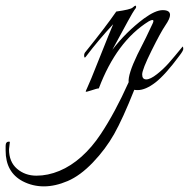

<svg xmlns="http://www.w3.org/2000/svg" viewBox="-267 -312 671 682"><path d="M337 -259Q337 -246 320.5 -222Q304 -198 271 -131.5Q238 -65 238 -47.5Q238 -30 252.5 -30Q267 -30 290.5 -48.5Q314 -67 332.5 -88Q351 -109 382 -147Q384 -144 384 -138Q384 -132 371 -115Q320 -46 285 -19Q250 8 222 8Q214 8 210 7Q169 110 138.5 164Q108 218 63 265Q18 312 -26.5 331Q-71 350 -111 350Q-151 350 -186 332Q-247 300 -247 223V206Q-247 191 -235 191Q-232 191 -232 193L-235 218Q-235 263 -206.5 287.5Q-178 312 -137.5 312Q-97 312 -56 295Q-15 278 22.5 244.5Q60 211 91 164Q141 89 190 -20Q187 -47 221 -118Q255 -184 275 -228Q285 -249 261 -236Q147 -165 84 2Q78 2 57.5 9Q37 16 37.5 13Q38 10 41.5 3Q45 -4 57.5 -34Q70 -64 88 -110Q123 -198 135 -226Q82 -169 39 -112Q33 -103 32 -112.5Q31 -122 37 -128Q108 -216 146 -271Q196 -278 204 -285Q212 -292 214 -292Q216 -292 216.5 -288Q217 -284 210.5 -276.5Q204 -269 132 -135Q180 -198 244 -246Q285 -276 311 -276Q337 -276 337 -259Z"/></svg>

Font: Italianno
Style: Regular
Weight: 400
Designer: Robert E. Leuschke
Foundry: Robert E. Leuschke
Version: Version 1.003